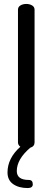

<svg xmlns="http://www.w3.org/2000/svg" viewBox="-20 -751 266 972"><path d="M126 160Q146 160 146 182Q146 201 120 201Q75 201 46.5 181Q18 161 18 122Q18 50 83 -8Q71 -17 71 -30V-702Q71 -716 83.5 -723.5Q96 -731 113 -731Q130 -731 142.5 -723.5Q155 -716 155 -702V-30Q155 -10 133 -3Q65 55 65 115Q65 160 126 160Z"/></svg>

Font: Dosis
Style: Medium
Weight: 500
Designer: Edgar Tolentino, Pablo Impallari, Igino Marini
Foundry: Edgar Tolentino, Pablo Impallari, Igino Marini
Version: Version 1.007